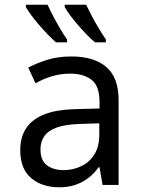

<svg xmlns="http://www.w3.org/2000/svg" viewBox="-20 -786 603 816"><path d="M232 10Q159 10 112.5 -29Q66 -68 66 -148Q66 -205 92.5 -243Q119 -281 170 -300.5Q221 -320 295 -322L403 -325V-351Q403 -421 369 -447Q335 -473 279 -473Q238 -473 201 -462Q164 -451 131 -432L100 -499Q139 -519 183 -532.5Q227 -546 284 -546Q380 -546 432 -501Q484 -456 484 -362V0H416L403 -75H399Q379 -47 354 -28.5Q329 -10 299 0Q269 10 232 10ZM250 -63Q290 -63 325 -79.5Q360 -96 381 -129.5Q402 -163 402 -214V-262L315 -259Q257 -257 221 -244Q185 -231 168.5 -207.5Q152 -184 152 -151Q152 -104 179.5 -83.5Q207 -63 250 -63ZM384 -606Q368 -619 349 -638.5Q330 -658 311 -680Q292 -702 277 -722.5Q262 -743 255 -756V-766H346Q356 -745 370.5 -717.5Q385 -690 401 -663.5Q417 -637 430 -618V-606ZM218 -606Q202 -620 183.5 -639Q165 -658 146 -680Q127 -702 112.5 -722Q98 -742 90 -756V-766H182Q193 -742 207 -715.5Q221 -689 236 -663.5Q251 -638 265 -618V-606Z"/></svg>

Font: Noto Sans Mono SemiCondensed
Style: Regular
Weight: 400
Width: 4
Designer: Monotype Design Team
Foundry: Monotype Imaging Inc.
Version: Version 2.010